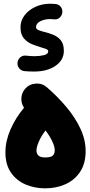

<svg xmlns="http://www.w3.org/2000/svg" viewBox="-20 -942 489 1038"><path d="M9.3 -118.2Q9.3 -179.2 36.6 -241.9Q64 -304.7 109.9 -359.4Q94.2 -382.3 95.5 -410.9Q96.7 -439.5 115.2 -461.4Q137.7 -487.3 172.6 -490Q207.5 -492.7 233.4 -470.2Q291.5 -419.9 339.1 -363.3Q386.7 -306.6 414.8 -246.3Q442.9 -186 442.9 -125.5Q442.9 -57.1 412.8 -12.5Q382.8 32.2 333.3 54.2Q283.7 76.2 224.6 76.2Q166.5 76.2 117.4 54.9Q68.4 33.7 38.8 -9.5Q9.3 -52.7 9.3 -118.2ZM177.2 -128.9Q177.2 -111.8 187.7 -101.3Q198.2 -90.8 224.6 -90.8Q254.9 -90.8 265.4 -100.8Q275.9 -110.8 275.9 -129.9Q275.9 -148.4 263.4 -176Q251 -203.6 226.1 -236.8Q202.1 -205.1 189.7 -175.8Q177.2 -146.5 177.2 -128.9ZM316.9 -874.5Q314.9 -857.4 302.2 -846.4Q289.6 -835.4 272.5 -837.4Q262.2 -838.9 252.4 -838.9Q220.2 -838.9 197.5 -826.9Q174.8 -814.9 174.8 -795.4Q174.8 -784.7 188 -779.3Q201.2 -773.9 220.7 -769Q243.2 -763.7 267.3 -754.2Q291.5 -744.6 308.3 -724.6Q325.2 -704.6 325.2 -667Q325.2 -617.2 280.3 -586.2Q235.4 -555.2 164.1 -555.2Q147.9 -555.2 134.8 -555.9Q121.6 -556.6 111.3 -557.6Q94.2 -559.6 83.5 -573Q72.8 -586.4 74.7 -604Q77.1 -622.1 90.6 -632.8Q104 -643.6 121.6 -641.1Q131.3 -640.1 142.8 -639.2Q154.3 -638.2 166.5 -638.2Q194.3 -638.2 217.5 -643.8Q240.7 -649.4 240.7 -664.6Q240.7 -672.4 229.2 -677Q217.8 -681.6 200.7 -686.5Q178.7 -692.9 153.1 -703.1Q127.4 -713.4 109.1 -734.6Q90.8 -755.9 90.8 -794.4Q90.8 -830.1 112.5 -858.9Q134.3 -887.7 170.9 -904.8Q207.5 -921.9 252.4 -921.9Q263.2 -921.9 279.8 -920.4Q296.9 -918.9 307.9 -905.8Q318.8 -892.6 316.9 -874.5Z"/></svg>

Font: Mikhak-DS1-FD Black
Style: Regular
Weight: 900
Designer: Amin Abedi
Version: Version 3.2